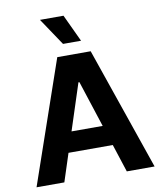

<svg xmlns="http://www.w3.org/2000/svg" viewBox="-101 -1040 950 1121"><g transform="rotate(-10 374.0 -479.5)"><path d="M23.8 0 274.9 -727.3H473L723.7 0H558.9L505 -165.8H242.5L188.6 0ZM466.3 -285.9 376.8 -561.1H371.1L281.6 -285.9ZM352.6 -959.2 428.3 -797.6H321.4L213.1 -959.2Z"/></g></svg>

Font: Cannonade
Style: Bold
Weight: 700
Designer: Rasmus Andersson
Foundry: rsms
Version: Version 3.012;git-f93a4a705